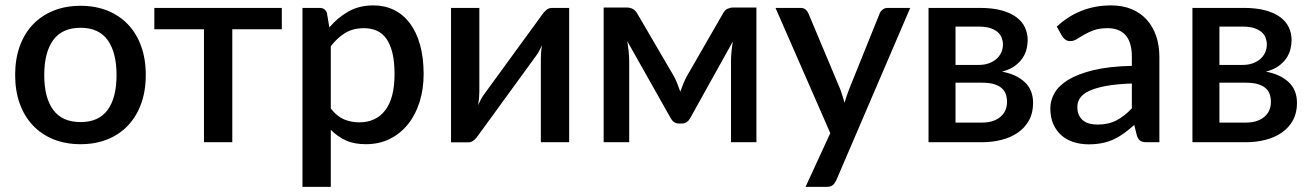

<svg xmlns="http://www.w3.org/2000/svg" viewBox="-20 -540 4982 729"><path d="M286 -518Q342.5 -518 388.2 -499.5Q434 -481 466.2 -447Q498.5 -413 516 -364.5Q533.5 -316 533.5 -255.5Q533.5 -195 516 -146.5Q498.5 -98 466.2 -63.8Q434 -29.5 388.2 -11Q342.5 7.5 286 7.5Q229 7.5 183.2 -11Q137.5 -29.5 105 -63.8Q72.5 -98 55 -146.5Q37.5 -195 37.5 -255.5Q37.5 -316 55 -364.5Q72.5 -413 105 -447Q137.5 -481 183.2 -499.5Q229 -518 286 -518ZM286 -76.5Q355 -76.5 388.8 -122.8Q422.5 -169 422.5 -255Q422.5 -341 388.8 -387.8Q355 -434.5 286 -434.5Q216 -434.5 182 -387.8Q148 -341 148 -255Q148 -169 182 -122.8Q216 -76.5 286 -76.5Z M1050 -429H862V0H754.5V-429H566V-510H1050Z M1236 -128Q1258.5 -99 1285.2 -87.2Q1312 -75.5 1344.5 -75.5Q1407.5 -75.5 1442.8 -121.5Q1478 -167.5 1478 -258.5Q1478 -305.5 1470 -338.8Q1462 -372 1447 -393Q1432 -414 1410.5 -423.5Q1389 -433 1362 -433Q1321 -433 1291.2 -415.2Q1261.5 -397.5 1236 -364.5ZM1230.5 -436Q1262.5 -473.5 1303.2 -496.5Q1344 -519.5 1398 -519.5Q1441 -519.5 1476 -502.2Q1511 -485 1536 -452Q1561 -419 1574.8 -370.2Q1588.5 -321.5 1588.5 -258.5Q1588.5 -202 1573.2 -153.2Q1558 -104.5 1529.5 -68.8Q1501 -33 1460.5 -12.8Q1420 7.5 1369 7.5Q1324 7.5 1292.8 -7Q1261.5 -21.5 1236 -47V169.5H1128.5V-510H1193.5Q1215.5 -510 1221.5 -489.5Z M2141 -510V0H2033.5V-319.5Q2033.5 -330 2034.5 -342.5Q2035.5 -355 2037.5 -368Q2032.5 -357 2027.8 -347.8Q2023 -338.5 2017.5 -331L1796 -26.5Q1790 -17 1780 -8.2Q1770 0.5 1757.5 0.5H1692.5V-510H1800V-190.5Q1800 -180 1798.8 -167Q1797.5 -154 1795.5 -141Q1805.5 -164 1816 -179L2037.5 -483Q2043.5 -493 2053.5 -501.5Q2063.5 -510 2076 -510Z M2852 -511.5V0H2755.5V-308.5Q2755.5 -324.5 2757.5 -344.8Q2759.5 -365 2762.5 -382.5L2600 -90.5Q2595 -81.5 2587 -76.2Q2579 -71 2569 -71H2557.5Q2547.5 -71 2539.8 -76.2Q2532 -81.5 2527 -90.5L2361.5 -384Q2364.5 -366.5 2366.8 -345.8Q2369 -325 2369 -308.5V0H2272V-511.5H2360Q2371 -511.5 2381.8 -506.5Q2392.5 -501.5 2400.5 -487L2539 -250Q2546 -237 2551.8 -222Q2557.5 -207 2563 -192Q2568.5 -207 2574.5 -222Q2580.5 -237 2587.5 -250L2724 -487Q2731.5 -502 2742.5 -506.8Q2753.5 -511.5 2764.5 -511.5Z M3436 -510 3155 145Q3149.5 156.5 3141.8 163Q3134 169.5 3118 169.5H3038.5L3132.5 -34.5L2924.5 -510H3018Q3031.5 -510 3038.8 -503.8Q3046 -497.5 3049.5 -489L3171 -199.5Q3175.5 -187 3179.2 -174.8Q3183 -162.5 3186.5 -149.5Q3190.5 -162.5 3194.5 -175Q3198.5 -187.5 3203.5 -200L3320 -489Q3323.5 -498 3331.8 -504Q3340 -510 3350 -510Z M3708 -74.5Q3752 -74.5 3777.8 -95.8Q3803.5 -117 3803.5 -153Q3803.5 -168.5 3799 -182Q3794.5 -195.5 3783.5 -205.2Q3772.5 -215 3754.2 -220.5Q3736 -226 3708.5 -226H3608V-74.5ZM3608 -439V-293.5H3696.5Q3716.5 -293.5 3733.2 -299.2Q3750 -305 3762.2 -315.2Q3774.5 -325.5 3781.2 -339.8Q3788 -354 3788 -371.5Q3788 -384 3783.5 -396.2Q3779 -408.5 3768.2 -418Q3757.5 -427.5 3740 -433.2Q3722.5 -439 3696.5 -439ZM3700 -510Q3747.5 -510 3782 -500.8Q3816.5 -491.5 3838.8 -475Q3861 -458.5 3871.5 -436Q3882 -413.5 3882 -387.5Q3882 -371 3877.5 -353Q3873 -335 3862 -318.8Q3851 -302.5 3832.2 -289Q3813.5 -275.5 3784.5 -268Q3839 -258 3870.8 -228.2Q3902.5 -198.5 3902.5 -149Q3902.5 -111 3887 -83Q3871.5 -55 3844.8 -36.5Q3818 -18 3782.8 -9Q3747.5 0 3708.5 0H3505.5V-510Z M4277.5 -223Q4220 -221 4180.5 -213.8Q4141 -206.5 4116.5 -195.2Q4092 -184 4081.2 -168.5Q4070.5 -153 4070.5 -134.5Q4070.5 -116.5 4076.2 -103.8Q4082 -91 4092.2 -82.8Q4102.5 -74.5 4116.2 -70.8Q4130 -67 4146.5 -67Q4188.5 -67 4218.8 -82.8Q4249 -98.5 4277.5 -128.5ZM3992.5 -439Q4079 -519.5 4198.5 -519.5Q4242.5 -519.5 4276.8 -505.2Q4311 -491 4334.2 -465Q4357.5 -439 4369.8 -403.2Q4382 -367.5 4382 -324V0H4334Q4318.5 0 4310.5 -4.8Q4302.5 -9.5 4297 -24L4286.5 -65.5Q4267 -48 4248 -34.2Q4229 -20.5 4208.8 -11Q4188.5 -1.5 4165.2 3.2Q4142 8 4114 8Q4083 8 4056.2 -0.5Q4029.5 -9 4010 -26.2Q3990.5 -43.5 3979.2 -69Q3968 -94.5 3968 -129Q3968 -158.5 3983.8 -186.5Q3999.5 -214.5 4035.8 -236.8Q4072 -259 4131.2 -273.5Q4190.5 -288 4277.5 -290V-324Q4277.5 -379 4254 -406Q4230.5 -433 4185 -433Q4154 -433 4133 -425.2Q4112 -417.5 4096.5 -408.5Q4081 -399.5 4069 -391.8Q4057 -384 4043.5 -384Q4032.5 -384 4024.8 -389.8Q4017 -395.5 4012 -404Z M4710 -74.5Q4754 -74.5 4779.8 -95.8Q4805.5 -117 4805.5 -153Q4805.5 -168.5 4801 -182Q4796.5 -195.5 4785.5 -205.2Q4774.5 -215 4756.2 -220.5Q4738 -226 4710.5 -226H4610V-74.5ZM4610 -439V-293.5H4698.5Q4718.5 -293.5 4735.2 -299.2Q4752 -305 4764.2 -315.2Q4776.5 -325.5 4783.2 -339.8Q4790 -354 4790 -371.5Q4790 -384 4785.5 -396.2Q4781 -408.5 4770.2 -418Q4759.5 -427.5 4742 -433.2Q4724.5 -439 4698.5 -439ZM4702 -510Q4749.5 -510 4784 -500.8Q4818.5 -491.5 4840.8 -475Q4863 -458.5 4873.5 -436Q4884 -413.5 4884 -387.5Q4884 -371 4879.5 -353Q4875 -335 4864 -318.8Q4853 -302.5 4834.2 -289Q4815.5 -275.5 4786.5 -268Q4841 -258 4872.8 -228.2Q4904.5 -198.5 4904.5 -149Q4904.5 -111 4889 -83Q4873.5 -55 4846.8 -36.5Q4820 -18 4784.8 -9Q4749.5 0 4710.5 0H4507.5V-510Z"/></svg>

Font: Lato SemiBold
Style: Regular
Weight: 600
Designer: Lukasz Dziedzic with Adam Twardoch and Botio Nikoltchev
Foundry: tyPoland Lukasz Dziedzic
Version: Version 2.015; 2015-08-06; http://www.latofonts.com/